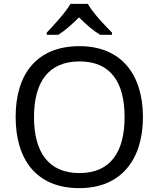

<svg xmlns="http://www.w3.org/2000/svg" viewBox="-20 -964 821 994"><path d="M435 -944H345C319 -899 259 -834 222 -795V-784H282C317 -806 353 -838 389 -874C425 -838 463 -805 498 -784H560V-795C522 -833 459 -899 435 -944ZM720 -358C720 -580 606 -725 392 -725C168 -725 61 -578 61 -359C61 -138 168 10 391 10C606 10 720 -137 720 -358ZM156 -358C156 -538 230 -646 392 -646C553 -646 625 -538 625 -358C625 -178 553 -68 391 -68C230 -68 156 -178 156 -358Z"/></svg>

Font: Noto Sans Lycian
Style: Regular
Weight: 400
Designer: Monotype Design Team
Foundry: Monotype Imaging Inc.
Version: Version 2.002